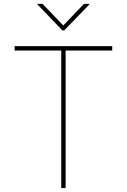

<svg xmlns="http://www.w3.org/2000/svg" viewBox="-20 -964 650 984"><path d="M55.2 -705.1V-727.5H555.2V-705.1H316.4V0H293.9V-705.1ZM198.2 -944.3 304.2 -833.5 410.6 -944.3H438.5V-941.9L309.1 -808.1H299.8L171.4 -941.9V-944.3Z"/></svg>

Font: Inter 18pt Thin
Style: Regular
Weight: 250
Designer: Rasmus Andersson
Foundry: rsms
Version: Version 4.001;git-66647c0bb